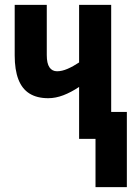

<svg xmlns="http://www.w3.org/2000/svg" viewBox="-20 -567 552 784"><path d="M434 -547V-110H498V197H370V0H303V-212Q270 -190 238.5 -178Q207 -166 177 -166Q131 -166 100.5 -185Q70 -204 55 -243Q40 -282 40 -341V-547H171V-342Q171 -308 182 -292Q193 -276 213 -276Q233 -276 256 -286Q279 -296 303 -312V-547Z"/></svg>

Font: Noto Sans Display ExtraCondensed
Style: Bold
Weight: 700
Width: 2
Designer: Monotype Design Team
Foundry: Monotype Imaging Inc.
Version: Version 2.003